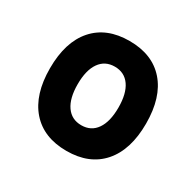

<svg xmlns="http://www.w3.org/2000/svg" viewBox="-122 -665 831 813"><g transform="rotate(30 293.0 -258.5)"><path d="M293 9.8Q181.2 9.8 119.6 -60.5Q58.1 -130.9 58.1 -258.8Q58.1 -387.2 119.6 -457.3Q181.2 -527.3 293 -527.3Q404.8 -527.3 466.3 -457.3Q527.8 -387.2 527.8 -258.8Q527.8 -130.9 466.3 -60.5Q404.8 9.8 293 9.8ZM293.2 -115.7Q340.8 -115.7 366.7 -153.1Q392.6 -190.5 392.6 -258.9Q392.6 -327.6 366.7 -364.7Q340.7 -401.9 293 -401.9Q245.6 -401.9 219.5 -364.7Q193.4 -327.5 193.4 -258.8Q193.4 -190.4 219.5 -153.1Q245.6 -115.7 293.2 -115.7Z"/></g></svg>

Font: Cascadia Code
Style: Regular
Weight: 400
Monospace: yes
Designer: Aaron Bell
Foundry: Saja Typeworks
Version: Version 2106.017